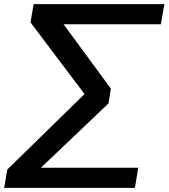

<svg xmlns="http://www.w3.org/2000/svg" viewBox="-26 -725 812 925"><path d="M-6 180 9 92 412 -302 394 -255 121 -617 136 -705H766L749 -608H246L259 -637L508 -298L497 -227L128 124L135 83H640L624 180Z"/></svg>

Font: Nunito Sans 7pt Expanded SemiBold
Style: Italic
Weight: 600
Width: 7
Italic angle: -9°
Designer: Vernon Adams
Foundry: Vernon Adams
Version: Version 3.101;gftools[0.9.27]